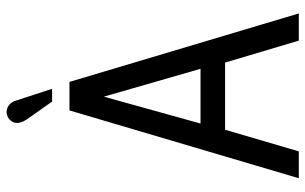

<svg xmlns="http://www.w3.org/2000/svg" viewBox="-193 -739 932 586"><g transform="rotate(-90 273.0 -446.0)"><path d="M259 -863Q256 -875 247.5 -882.5Q239 -890 228.5 -891.5Q218 -893 207 -887Q197 -881 193 -871Q189 -861 192 -850.5Q195 -840 201 -831L256 -753H295ZM525 0 316 -700H229L22 0H104L170 -225H375L442 0ZM189 -300 271 -595 356 -300Z"/></g></svg>

Font: Advent Pro Medium
Style: Regular
Weight: 500
Designer: VivaRado, Andreas Kalpakidis
Foundry: VivaRado, Andreas Kalpakidis
Version: Version 3.000